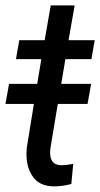

<svg xmlns="http://www.w3.org/2000/svg" viewBox="-26 -676 368 706"><path d="M309.1 -367.7H199.2L214.4 -458.5H310.1L322.3 -528.3H226.1L248.5 -656.2H160.6L138.2 -528.3H44.9L32.7 -458.5H126L110.8 -367.7H7.3L-5.9 -293.9H98.6L72.3 -131.3C71.8 -123.5 71.3 -116.2 71.3 -108.9C71.3 -76.7 79.1 -48.8 95.2 -25.9C111.3 -2.9 136.7 8.8 171.9 9.3C193.8 9.3 215.3 6.3 236.3 0.5L243.2 -73.2C225.1 -69.8 210.9 -68.4 200.2 -68.4C174.8 -68.4 161.1 -81.1 158.7 -106.4C158.2 -109.4 158.2 -112.3 158.2 -115.2C158.2 -120.1 158.7 -125 159.2 -129.9L186.5 -293.9H295.9Z"/></svg>

Font: Roboto
Style: Italic
Weight: 400
Italic angle: -12°
Designer: Google
Version: Version 2.137; 2017